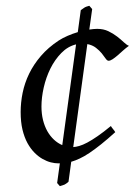

<svg xmlns="http://www.w3.org/2000/svg" viewBox="-20 -614 462 658"><path d="M122.1 -249Q122.1 -224.1 127.4 -202.6Q132.8 -181.2 142.3 -164.3Q151.9 -147.5 165 -135.3Q178.2 -123 193.4 -116.7L240.7 -461.9Q212.4 -455.1 190.2 -432.4Q168 -409.7 152.8 -379.2Q137.7 -348.6 129.9 -314.2Q122.1 -279.8 122.1 -249ZM286.1 -512.7Q293 -513.7 299.8 -514.4Q306.6 -515.1 313 -515.1Q334.5 -515.1 351.3 -507.1Q368.2 -499 381.3 -488.8Q394.5 -478.5 404.5 -469Q414.6 -459.5 421.9 -457Q411.6 -449.7 401.6 -440.7Q391.6 -431.6 382.6 -423.8Q373.5 -416 365.7 -410.9Q357.9 -405.8 352.1 -405.8Q347.2 -405.8 342 -413.3Q336.9 -420.9 328.9 -430.9Q320.8 -440.9 308.8 -450.2Q296.9 -459.5 279.3 -462.9L231 -109.9Q239.7 -110.4 251.7 -113.8Q263.7 -117.2 279.3 -125.5Q294.9 -133.8 314.7 -147.5Q334.5 -161.1 359.9 -182.1Q363.8 -175.8 368.2 -170.7Q372.6 -165.5 375 -161.1Q348.1 -136.7 326.4 -119.4Q304.7 -102.1 286.4 -89.8Q268.1 -77.6 252.9 -70.6Q237.8 -63.5 224.1 -59.6L214.8 8.8Q210.4 12.7 207.3 14.9Q204.1 17.1 201.2 18.6Q198.2 20 194.6 21Q190.9 22 185.1 23.9L175.8 13.2L185.1 -54.2H179.2Q168 -54.2 154.3 -57.6Q140.6 -61 126.2 -69.1Q111.8 -77.1 98.4 -90.6Q85 -104 74.2 -123.5Q63.5 -143.1 57.1 -169.4Q50.8 -195.8 50.8 -230Q50.8 -262.7 57.6 -296.1Q64.5 -329.6 79.8 -361.3Q95.2 -393.1 120.1 -422.1Q145 -451.2 181.2 -475.1Q194.8 -483.9 211.7 -491.2Q228.5 -498.5 246.6 -503.9L256.8 -579.1Q263.2 -583.5 266.1 -585.7Q269 -587.9 271.2 -589.1Q273.4 -590.3 276.4 -591.3Q279.3 -592.3 286.1 -594.2L295.9 -583Z"/></svg>

Font: Gentium Plus
Style: Italic
Weight: 400
Italic angle: -8°
Designer: J. Victor Gaultney, Annie Olsen, Iska Routamaa
Foundry: SIL International
Version: Version 1.510